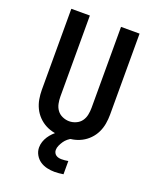

<svg xmlns="http://www.w3.org/2000/svg" viewBox="-172 -834 943 1158"><g transform="rotate(20 300.0 -255.5)"><path d="M300 8Q270 8 240.5 2.5Q211 -3 185 -16.5Q159 -30 138 -51.5Q117 -73 104 -100Q91 -127 86 -156.5Q81 -186 81 -215V-735H200V-215Q200 -193 204.5 -170.5Q209 -148 222 -130Q235 -112 256.5 -102.5Q278 -93 300 -93Q322 -93 343.5 -102.5Q365 -112 378 -130Q391 -148 395.5 -170.5Q400 -193 400 -215V-735H519V-215Q519 -186 514 -156.5Q509 -127 496 -100Q483 -73 462 -51.5Q441 -30 415 -16.5Q389 -3 359.5 2.5Q330 8 300 8ZM322 224Q298 224 273.5 218.5Q249 213 229 199.5Q209 186 196.5 164Q184 142 184 117Q184 98 190 80Q196 62 206.5 46Q217 30 230.5 16.5Q244 3 259 -8H354V0Q340 6 327.5 16.5Q315 27 306.5 39.5Q298 52 291 67Q284 82 284 97Q284 107 288.5 115.5Q293 124 300.5 129Q308 134 317 136Q326 138 335 138Q346 138 356.5 137Q367 136 378 134V219Q364 221 350 222.5Q336 224 322 224Z"/></g></svg>

Font: Iosevka Extended
Style: Bold
Weight: 700
Width: 7
Monospace: yes
Designer: Belleve Invis
Foundry: Belleve Invis
Version: Version 32.5.0; ttfautohint (v1.8.4)